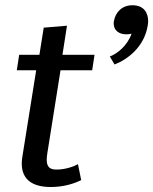

<svg xmlns="http://www.w3.org/2000/svg" viewBox="-20 -712 593 743"><path d="M45 -440H120L66.7 -106.7C65 -96.7 64.2 -87.5 64.2 -79.2C64.2 -14.2 109.2 11.7 176.7 11.7C226.7 11.7 267.5 -1.7 294.2 -15L281.7 -76.7C267.5 -68.3 233.3 -55.8 199.2 -55.8C174.2 -55.8 160.8 -64.2 160.8 -94.2C160.8 -101.7 161.7 -110 163.3 -120L214.2 -440H336.7L345.8 -500H221.7L239.2 -612.5L149.2 -605L132.5 -500H54.2ZM489.2 -581.7C472.5 -535 435 -505 405 -493.3L423.3 -462.5C473.3 -481.7 538.3 -530 551.7 -613.3C552.5 -619.2 553.3 -624.2 553.3 -630C553.3 -661.7 537.5 -691.7 492.5 -691.7C452.5 -691.7 426.7 -665 420.8 -630C420 -626.7 420 -623.3 420 -620.8C420 -595 440 -579.2 468.3 -579.2C475 -579.2 483.3 -580 489.2 -581.7Z"/></svg>

Font: Boon Medium
Style: Italic
Weight: 500
Italic angle: -9°
Designer: Sungsit Sawaiwan
Foundry: FontUni
Version: Version 3.0